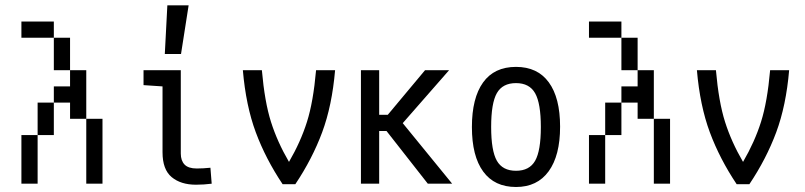

<svg xmlns="http://www.w3.org/2000/svg" viewBox="-20 -708 3102 740"><path d="M125 -62.5V0H62.5V-62.5ZM125 -125V-62.5H62.5V-125ZM125 -187.5V-125H62.5V-187.5ZM187.5 -312.5V-250H125V-312.5ZM375 -125V-62.5H312.5V-125ZM375 -187.5V-125H312.5V-187.5ZM375 -250V-187.5H312.5V-250ZM312.5 -312.5V-250H250V-312.5ZM312.5 -375V-312.5H250V-375ZM125 -625V-562.5H62.5V-625ZM312.5 -437.5V-375H250V-437.5ZM250 -562.5V-500H187.5V-562.5ZM187.5 -625V-562.5H125V-625ZM250 -500V-437.5H187.5V-500ZM250 -375V-312.5H187.5V-375ZM187.5 -250V-187.5H125V-250ZM375 -62.5V0H312.5V-62.5Z M676.8 -437.5V-116.2Q676.8 -88.9 691.4 -73.7Q706.1 -58.6 738.3 -58.6Q761.7 -58.6 791 -61.5L795.9 0Q765.6 3.9 735.4 3.9Q676.8 3.9 641.6 -25.4Q606.4 -54.7 606.4 -121.1V-375L533.2 -379.9V-437.5ZM707 -687.5 677.7 -500H615.2L625 -687.5Z M1069.3 2Q1003.9 -95.7 965.8 -198.2Q927.7 -300.8 916 -437.5H989.3Q1000 -315.4 1024.4 -238.3Q1048.8 -161.1 1093.8 -84Q1138.7 -161.1 1163.1 -238.3Q1187.5 -315.4 1198.2 -437.5H1271.5Q1259.8 -300.8 1221.7 -198.2Q1183.6 -95.7 1118.2 2Z M1371.1 -437.5H1441.4V-265.6H1474.6L1618.2 -437.5H1710.9L1532.2 -233.4L1722.7 0H1628.9L1469.7 -203.1H1441.4V0H1371.1Z M1968.8 12.7Q1885.7 12.7 1842.3 -46.9Q1798.8 -106.4 1798.8 -218.3Q1798.8 -330.1 1841.8 -390.1Q1884.8 -450.2 1968.8 -450.2Q2051.8 -450.2 2095.2 -390.6Q2138.7 -331.1 2138.7 -219.7Q2138.7 -108.4 2094.7 -47.9Q2050.8 12.7 1968.8 12.7ZM1968.8 -49.8Q2020.5 -49.8 2042.5 -88.4Q2064.5 -127 2064.5 -218.3Q2064.5 -309.6 2042.5 -348.6Q2020.5 -387.7 1968.8 -387.7Q1917 -387.7 1895 -349.1Q1873 -310.5 1873 -218.8Q1873 -127 1895 -88.4Q1917 -49.8 1968.8 -49.8Z M2312.5 -62.5V0H2250V-62.5ZM2312.5 -125V-62.5H2250V-125ZM2312.5 -187.5V-125H2250V-187.5ZM2375 -312.5V-250H2312.5V-312.5ZM2562.5 -125V-62.5H2500V-125ZM2562.5 -187.5V-125H2500V-187.5ZM2562.5 -250V-187.5H2500V-250ZM2500 -312.5V-250H2437.5V-312.5ZM2500 -375V-312.5H2437.5V-375ZM2312.5 -625V-562.5H2250V-625ZM2500 -437.5V-375H2437.5V-437.5ZM2437.5 -562.5V-500H2375V-562.5ZM2375 -625V-562.5H2312.5V-625ZM2437.5 -500V-437.5H2375V-500ZM2437.5 -375V-312.5H2375V-375ZM2375 -250V-187.5H2312.5V-250ZM2562.5 -62.5V0H2500V-62.5Z M2819.3 2Q2753.9 -95.7 2715.8 -198.2Q2677.7 -300.8 2666 -437.5H2739.3Q2750 -315.4 2774.4 -238.3Q2798.8 -161.1 2843.8 -84Q2888.7 -161.1 2913.1 -238.3Q2937.5 -315.4 2948.2 -437.5H3021.5Q3009.8 -300.8 2971.7 -198.2Q2933.6 -95.7 2868.2 2Z"/></svg>

Font: Sudo Variable
Style: Regular
Weight: 400
Monospace: yes
Designer: Jens Kutilek
Foundry: Jens Kutilek
Version: Version 0.040